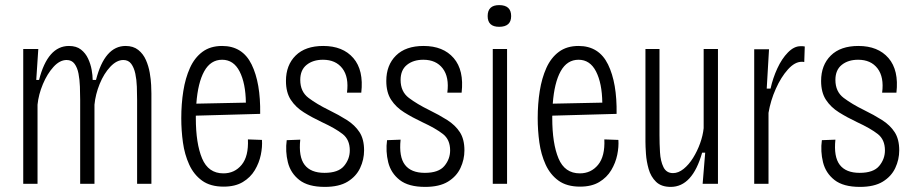

<svg xmlns="http://www.w3.org/2000/svg" viewBox="-20 -720 3582 752"><path d="M71 0V-528H130L122 -407H133Q167 -540 250 -540Q279 -540 297 -526Q315 -512 325 -490.5Q335 -469 339 -446.5Q343 -424 343 -407H356Q390 -540 472 -540Q502 -540 521.5 -524.5Q541 -509 551.5 -485Q562 -461 566.5 -435Q571 -409 572 -387Q573 -365 573 -354V0H517V-329Q517 -353 516 -380.5Q515 -408 510 -431.5Q505 -455 494 -470Q483 -485 463 -485Q437 -485 412 -458.5Q387 -432 370.5 -391.5Q354 -351 350 -310V0H294V-329Q294 -353 293 -380.5Q292 -408 287.5 -431.5Q283 -455 272 -470Q261 -485 241 -485Q214 -485 189.5 -458Q165 -431 148 -390.5Q131 -350 127 -310V0Z M856 11Q804 11 771.5 -12.5Q739 -36 721 -75.5Q703 -115 696.5 -162Q690 -209 690 -257Q690 -313 698 -363.5Q706 -414 724 -454Q742 -494 773 -517Q804 -540 850 -540Q930 -540 965.5 -467.5Q1001 -395 999 -274L747 -267Q747 -263 747 -258Q747 -158 771.5 -99.5Q796 -41 855 -41Q899 -41 926.5 -74.5Q954 -108 951 -174L1006 -172Q1008 -145 1001.5 -113.5Q995 -82 978 -53.5Q961 -25 931 -7Q901 11 856 11ZM850 -486Q805 -486 780 -441Q755 -396 749 -314L943 -318Q942 -394 918.5 -440Q895 -486 850 -486Z M1252 12Q1187 12 1152.5 -15Q1118 -42 1107.5 -84.5Q1097 -127 1103 -171L1156 -173Q1149 -106 1173 -74.5Q1197 -43 1251 -43Q1305 -43 1327.5 -70Q1350 -97 1350 -131Q1350 -173 1322 -195Q1294 -217 1240 -242Q1202 -260 1170 -280Q1138 -300 1119 -329Q1100 -358 1100 -403Q1100 -465 1138 -502.5Q1176 -540 1246 -540Q1323 -540 1364 -492.5Q1405 -445 1395 -357H1339Q1347 -418 1321 -452Q1295 -486 1245 -486Q1206 -486 1181 -466Q1156 -446 1156 -407Q1156 -361 1188.5 -336.5Q1221 -312 1268 -289Q1307 -270 1338.5 -250Q1370 -230 1388 -202.5Q1406 -175 1406 -131Q1406 -95 1390.5 -62Q1375 -29 1341.5 -8.5Q1308 12 1252 12Z M1645 12Q1580 12 1545.5 -15Q1511 -42 1500.5 -84.5Q1490 -127 1496 -171L1549 -173Q1542 -106 1566 -74.5Q1590 -43 1644 -43Q1698 -43 1720.5 -70Q1743 -97 1743 -131Q1743 -173 1715 -195Q1687 -217 1633 -242Q1595 -260 1563 -280Q1531 -300 1512 -329Q1493 -358 1493 -403Q1493 -465 1531 -502.5Q1569 -540 1639 -540Q1716 -540 1757 -492.5Q1798 -445 1788 -357H1732Q1740 -418 1714 -452Q1688 -486 1638 -486Q1599 -486 1574 -466Q1549 -446 1549 -407Q1549 -361 1581.5 -336.5Q1614 -312 1661 -289Q1700 -270 1731.5 -250Q1763 -230 1781 -202.5Q1799 -175 1799 -131Q1799 -95 1783.5 -62Q1768 -29 1734.5 -8.5Q1701 12 1645 12Z M1910 0V-528H1966V0ZM1935 -615Q1890 -615 1890 -657Q1890 -700 1935 -700Q1982 -700 1982 -657Q1982 -615 1935 -615Z M2252 11Q2200 11 2167.5 -12.5Q2135 -36 2117 -75.5Q2099 -115 2092.5 -162Q2086 -209 2086 -257Q2086 -313 2094 -363.5Q2102 -414 2120 -454Q2138 -494 2169 -517Q2200 -540 2246 -540Q2326 -540 2361.5 -467.5Q2397 -395 2395 -274L2143 -267Q2143 -263 2143 -258Q2143 -158 2167.5 -99.5Q2192 -41 2251 -41Q2295 -41 2322.5 -74.5Q2350 -108 2347 -174L2402 -172Q2404 -145 2397.5 -113.5Q2391 -82 2374 -53.5Q2357 -25 2327 -7Q2297 11 2252 11ZM2246 -486Q2201 -486 2176 -441Q2151 -396 2145 -314L2339 -318Q2338 -394 2314.5 -440Q2291 -486 2246 -486Z M2607 12Q2570 12 2549.5 -8Q2529 -28 2520.5 -58Q2512 -88 2510 -117.5Q2508 -147 2508 -165V-528H2563V-191Q2563 -158 2565 -123.5Q2567 -89 2578.5 -65.5Q2590 -42 2616 -42Q2637 -42 2657.5 -58.5Q2678 -75 2694.5 -101.5Q2711 -128 2722 -158.5Q2733 -189 2736 -218V-528H2792V0H2732L2742 -122H2730Q2692 12 2607 12Z M2934 0V-527H2992L2983 -373H2998Q3007 -414 3024.5 -452Q3042 -490 3066 -514.5Q3090 -539 3115 -539Q3120 -539 3124 -539Q3128 -539 3132 -538L3130 -477Q3127 -478 3124.5 -478Q3122 -478 3120 -478Q3093 -478 3066 -448Q3039 -418 3018.5 -372Q2998 -326 2990 -278V0Z M3348 12Q3283 12 3248.5 -15Q3214 -42 3203.5 -84.5Q3193 -127 3199 -171L3252 -173Q3245 -106 3269 -74.5Q3293 -43 3347 -43Q3401 -43 3423.5 -70Q3446 -97 3446 -131Q3446 -173 3418 -195Q3390 -217 3336 -242Q3298 -260 3266 -280Q3234 -300 3215 -329Q3196 -358 3196 -403Q3196 -465 3234 -502.5Q3272 -540 3342 -540Q3419 -540 3460 -492.5Q3501 -445 3491 -357H3435Q3443 -418 3417 -452Q3391 -486 3341 -486Q3302 -486 3277 -466Q3252 -446 3252 -407Q3252 -361 3284.5 -336.5Q3317 -312 3364 -289Q3403 -270 3434.5 -250Q3466 -230 3484 -202.5Q3502 -175 3502 -131Q3502 -95 3486.5 -62Q3471 -29 3437.5 -8.5Q3404 12 3348 12Z"/></svg>

Font: Bricolage Grotesque 10pt Condensed ExtraLight
Style: Regular
Weight: 200
Width: 3
Designer: Mathieu Triay
Foundry: Atelier Triay
Version: Version 1.000; ttfautohint (v1.8.4.7-5d5b);gftools[0.9.32]